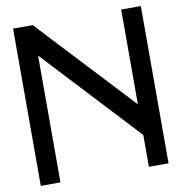

<svg xmlns="http://www.w3.org/2000/svg" viewBox="-87 -881 908 962"><g transform="rotate(-10 367.0 -400.0)"><path d="M43 -800V0H143V-645L593 -162V0H693V-25V-142V-167V-650V-800H593V-318L143 -800Z"/></g></svg>

Font: Serreria Sobria
Style: Medium
Weight: 500
Version: Version 001.000